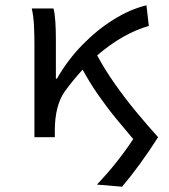

<svg xmlns="http://www.w3.org/2000/svg" viewBox="-20 -518 640 725"><path d="M110 0V-353Q110 -382 108.5 -418Q107 -454 100 -486H182Q187 -467 189 -436Q191 -405 191 -373V-221H195Q235 -291 290.5 -348Q346 -405 408.5 -444Q471 -483 533 -498L542 -420Q495 -407 445.5 -379Q396 -351 347 -309Q374 -258 412.5 -203Q451 -148 494 -96Q537 -44 577 0Q544 52 507.5 102Q471 152 441 187L346 179Q385 138 420 94Q455 50 483 7Q454 -27 419 -69.5Q384 -112 351 -159.5Q318 -207 292 -255Q257 -217 224 -172Q187 -118 187 -25V0Z"/></svg>

Font: SauceCodePro NFM
Style: Regular
Weight: 400
Monospace: yes
Designer: Paul D. Hunt, Teo Tuominen
Foundry: Adobe
Version: Version 2.042;hotconv 1.1.0;makeotfexe 2.6.0;Nerd Fonts 3.3.